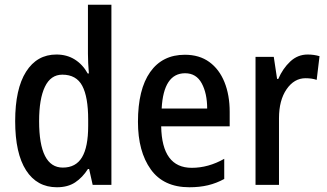

<svg xmlns="http://www.w3.org/2000/svg" viewBox="-20 -780 1379 810"><path d="M220 10Q136 10 90 -61.5Q44 -133 44 -269Q44 -405 90 -477.5Q136 -550 218 -550Q262 -550 295.5 -529Q329 -508 350 -470H355Q353 -492 352 -514Q351 -536 351 -553V-760H450V0H371L356 -67H351Q328 -31 297 -10.5Q266 10 220 10ZM245 -73Q300 -73 326 -116.5Q352 -160 352 -249V-275Q352 -371 327 -418Q302 -465 243 -465Q194 -465 169.5 -414Q145 -363 145 -269Q145 -73 245 -73Z M760 -549Q821 -549 863 -518.5Q905 -488 927 -433.5Q949 -379 949 -308V-247H660Q663 -72 789 -72Q859 -72 926 -110V-25Q893 -7 857.5 1.5Q822 10 779 10Q670 10 616 -65.5Q562 -141 562 -266Q562 -403 613.5 -476Q665 -549 760 -549ZM761 -471Q670 -471 662 -322H854Q854 -386 831 -428.5Q808 -471 761 -471Z M1278 -550Q1304 -550 1328 -543L1316 -443Q1296 -450 1269 -450Q1221 -450 1189 -403.5Q1157 -357 1157 -281V0H1058V-540H1135L1149 -447H1154Q1173 -491 1204.5 -520.5Q1236 -550 1278 -550Z"/></svg>

Font: Noto Sans Georgian Condensed Medium
Style: Regular
Weight: 500
Width: 3
Designer: Monotype Design Team, Akaki Razmadze
Foundry: Google LLC
Version: Version 2.005; ttfautohint (v1.8.4.7-5d5b)